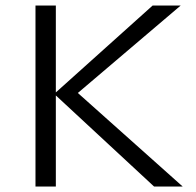

<svg xmlns="http://www.w3.org/2000/svg" viewBox="-20 -678 713 698"><path d="M644 0H540L183 -331V0H109V-658H183V-342L535 -658H637L263 -340Z"/></svg>

Font: EauTestSC
Style: Regular
Weight: 400
Designer: Christian Thalmann (Catharsis Fonts)
Version: Version 0.001;PS 000.001;hotconv 1.0.88;makeotf.lib2.5.64775